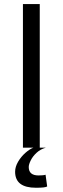

<svg xmlns="http://www.w3.org/2000/svg" viewBox="-20 -720 306 936"><path d="M210 189Q200.7 195.3 155.3 195.3Q53.7 195.3 53.7 117.2Q53.7 93.3 68.1 68.6Q82.5 43.9 103.5 25.4Q124.5 6.8 142.6 0H91.8V-700.2H173.8V0H203.1Q177.2 7.3 158.4 24.7Q139.6 42 129.9 61.8Q120.1 81.5 120.1 94.2Q120.1 135.3 168 135.3Q191.9 135.3 202.1 131.8Z"/></svg>

Font: Selawik
Style: Regular
Weight: 400
Designer: Aaron Bell
Foundry: Microsoft Corporation
Version: Version 1.01